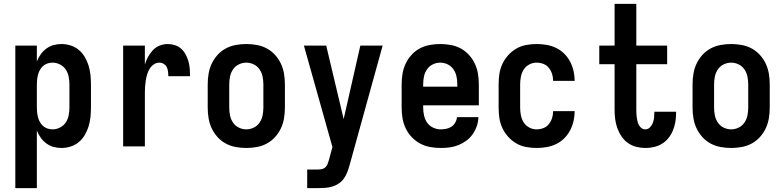

<svg xmlns="http://www.w3.org/2000/svg" viewBox="-20 -755 4040 990"><path d="M59 215V-520H170V-438Q178 -458 190 -475Q202 -492 219 -504.5Q236 -517 256 -522.5Q276 -528 297 -528Q321 -528 344.5 -520.5Q368 -513 386.5 -497.5Q405 -482 417.5 -460.5Q430 -439 437 -416Q444 -393 446.5 -368.5Q449 -344 449 -320V-200Q449 -176 446.5 -151.5Q444 -127 437 -104Q430 -81 417.5 -59.5Q405 -38 386.5 -22.5Q368 -7 344.5 0.5Q321 8 297 8Q276 8 256 2.5Q236 -3 219 -15.5Q202 -28 190 -45Q178 -62 170 -82V215ZM251 -88Q271 -88 289.5 -97.5Q308 -107 319 -123.5Q330 -140 334 -160Q338 -180 338 -200V-320Q338 -340 334 -360Q330 -380 319 -396.5Q308 -413 289.5 -422.5Q271 -432 251 -432Q238 -432 225.5 -428Q213 -424 203 -415.5Q193 -407 186.5 -395.5Q180 -384 176.5 -371.5Q173 -359 171.5 -346Q170 -333 170 -320V-200Q170 -187 171.5 -174Q173 -161 176.5 -148.5Q180 -136 186.5 -124.5Q193 -113 203 -104.5Q213 -96 225.5 -92Q238 -88 251 -88Z M615 0V-520H727V-422Q733 -443 743.5 -462Q754 -481 768.5 -496.5Q783 -512 803.5 -520Q824 -528 845 -528Q864 -528 882.5 -522Q901 -516 915 -503Q929 -490 938 -473Q947 -456 952 -437.5Q957 -419 958.5 -400Q960 -381 960 -362H848Q848 -374 846.5 -386Q845 -398 840 -408.5Q835 -419 824.5 -425.5Q814 -432 802 -432Q786 -432 772.5 -422.5Q759 -413 751 -399.5Q743 -386 738.5 -370.5Q734 -355 731.5 -339Q729 -323 728 -307.5Q727 -292 727 -276V0Z M1250 8Q1223 8 1195.5 3Q1168 -2 1144 -15Q1120 -28 1101.5 -48.5Q1083 -69 1071.5 -93.5Q1060 -118 1055.5 -145.5Q1051 -173 1051 -200V-320Q1051 -347 1055.5 -374.5Q1060 -402 1071.5 -426.5Q1083 -451 1101.5 -471.5Q1120 -492 1144 -505Q1168 -518 1195.5 -523Q1223 -528 1250 -528Q1277 -528 1304.5 -523Q1332 -518 1356 -505Q1380 -492 1398.5 -471.5Q1417 -451 1428.5 -426.5Q1440 -402 1444.5 -374.5Q1449 -347 1449 -320V-200Q1449 -173 1444.5 -145.5Q1440 -118 1428.5 -93.5Q1417 -69 1398.5 -48.5Q1380 -28 1356 -15Q1332 -2 1304.5 3Q1277 8 1250 8ZM1250 -88Q1270 -88 1288.5 -97Q1307 -106 1318.5 -123Q1330 -140 1334 -160Q1338 -180 1338 -200V-320Q1338 -340 1334 -360Q1330 -380 1318.5 -397Q1307 -414 1288.5 -423Q1270 -432 1250 -432Q1230 -432 1211.5 -423Q1193 -414 1181.5 -397Q1170 -380 1166 -360Q1162 -340 1162 -320V-200Q1162 -180 1166 -160Q1170 -140 1181.5 -123Q1193 -106 1211.5 -97Q1230 -88 1250 -88Z M1564 215V119H1621Q1631 119 1641.5 116.5Q1652 114 1659 106.5Q1666 99 1669.5 89.5Q1673 80 1676 70L1694 3L1547 -520H1662L1752 -141L1838 -520H1953L1783 95Q1778 113 1771.5 130.5Q1765 148 1754.5 163.5Q1744 179 1728.5 190Q1713 201 1695 206.5Q1677 212 1658.5 213.5Q1640 215 1621 215Z M2252 8Q2225 8 2197.5 3Q2170 -2 2146 -15Q2122 -28 2103 -48Q2084 -68 2072 -93Q2060 -118 2055.5 -145.5Q2051 -173 2051 -200V-320Q2051 -347 2055.5 -374.5Q2060 -402 2071.5 -426.5Q2083 -451 2101.5 -471.5Q2120 -492 2144 -505Q2168 -518 2195.5 -523Q2223 -528 2250 -528Q2277 -528 2304.5 -523Q2332 -518 2356 -505Q2380 -492 2398.5 -471.5Q2417 -451 2428.5 -426.5Q2440 -402 2444.5 -374.5Q2449 -347 2449 -320V-212H2162V-200Q2162 -180 2166.5 -159.5Q2171 -139 2182.5 -122.5Q2194 -106 2213 -97Q2232 -88 2252 -88Q2267 -88 2281.5 -91Q2296 -94 2308 -102Q2320 -110 2327.5 -123Q2335 -136 2336 -151H2447Q2446 -127 2438.5 -105Q2431 -83 2417.5 -63.5Q2404 -44 2385 -30Q2366 -16 2344 -7Q2322 2 2299 5Q2276 8 2252 8ZM2162 -308H2338V-320Q2338 -340 2334 -360Q2330 -380 2318.5 -397Q2307 -414 2288.5 -423Q2270 -432 2250 -432Q2230 -432 2211.5 -423Q2193 -414 2181.5 -397Q2170 -380 2166 -360Q2162 -340 2162 -320Z M2747 8Q2720 8 2693 3Q2666 -2 2642.5 -15.5Q2619 -29 2600.5 -49.5Q2582 -70 2570.5 -94.5Q2559 -119 2555 -146Q2551 -173 2551 -200V-320Q2551 -347 2555 -374Q2559 -401 2570.5 -425.5Q2582 -450 2600.5 -470.5Q2619 -491 2642.5 -504.5Q2666 -518 2693 -523Q2720 -528 2747 -528Q2773 -528 2798.5 -523.5Q2824 -519 2847 -508Q2870 -497 2888.5 -479Q2907 -461 2919 -438.5Q2931 -416 2937 -390.5Q2943 -365 2943 -340V-338H2832V-339Q2832 -357 2826.5 -374Q2821 -391 2810 -405Q2799 -419 2782 -425.5Q2765 -432 2747 -432Q2727 -432 2709 -422.5Q2691 -413 2680.5 -396.5Q2670 -380 2666 -360Q2662 -340 2662 -320V-200Q2662 -180 2666 -160Q2670 -140 2680.5 -123.5Q2691 -107 2709 -97.5Q2727 -88 2747 -88Q2765 -88 2782 -94.5Q2799 -101 2810 -115Q2821 -129 2826.5 -146Q2832 -163 2832 -181V-182H2943V-180Q2943 -155 2937 -129.5Q2931 -104 2919 -81.5Q2907 -59 2888.5 -41Q2870 -23 2847 -12Q2824 -1 2798.5 3.5Q2773 8 2747 8Z M3308 8Q3284 8 3260.5 2Q3237 -4 3217.5 -18Q3198 -32 3184.5 -52Q3171 -72 3163 -94.5Q3155 -117 3152 -141Q3149 -165 3149 -189V-424H3070V-520H3149V-735H3261V-520H3420V-424H3261V-189Q3261 -178 3261.5 -168Q3262 -158 3263.5 -148Q3265 -138 3267.5 -128Q3270 -118 3275 -109Q3280 -100 3288.5 -94Q3297 -88 3308 -88Q3321 -88 3331 -98Q3341 -108 3346 -121Q3351 -134 3352.5 -147.5Q3354 -161 3354 -175V-179H3466V-169Q3466 -147 3462 -124.5Q3458 -102 3449.5 -81.5Q3441 -61 3426.5 -43Q3412 -25 3393 -13.5Q3374 -2 3352 3Q3330 8 3308 8Z M3750 8Q3723 8 3695.5 3Q3668 -2 3644 -15Q3620 -28 3601.5 -48.5Q3583 -69 3571.5 -93.5Q3560 -118 3555.5 -145.5Q3551 -173 3551 -200V-320Q3551 -347 3555.5 -374.5Q3560 -402 3571.5 -426.5Q3583 -451 3601.5 -471.5Q3620 -492 3644 -505Q3668 -518 3695.5 -523Q3723 -528 3750 -528Q3777 -528 3804.5 -523Q3832 -518 3856 -505Q3880 -492 3898.5 -471.5Q3917 -451 3928.5 -426.5Q3940 -402 3944.5 -374.5Q3949 -347 3949 -320V-200Q3949 -173 3944.5 -145.5Q3940 -118 3928.5 -93.5Q3917 -69 3898.5 -48.5Q3880 -28 3856 -15Q3832 -2 3804.5 3Q3777 8 3750 8ZM3750 -88Q3770 -88 3788.5 -97Q3807 -106 3818.5 -123Q3830 -140 3834 -160Q3838 -180 3838 -200V-320Q3838 -340 3834 -360Q3830 -380 3818.5 -397Q3807 -414 3788.5 -423Q3770 -432 3750 -432Q3730 -432 3711.5 -423Q3693 -414 3681.5 -397Q3670 -380 3666 -360Q3662 -340 3662 -320V-200Q3662 -180 3666 -160Q3670 -140 3681.5 -123Q3693 -106 3711.5 -97Q3730 -88 3750 -88Z"/></svg>

Font: Iosevka SS18
Style: Bold
Weight: 700
Monospace: yes
Designer: Belleve Invis
Foundry: Belleve Invis
Version: Version 25.1.1; ttfautohint (v1.8.4)